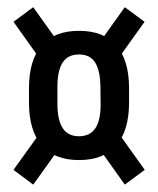

<svg xmlns="http://www.w3.org/2000/svg" viewBox="-20 -568 428 520"><path d="M194 -134.5Q127 -134.5 92.8 -174.5Q58.5 -214.5 58.5 -290V-329.5Q58.5 -405 92.8 -444.8Q127 -484.5 194 -484.5Q261 -484.5 295.2 -444.8Q329.5 -405 329.5 -329.5V-290Q329.5 -214.5 295.2 -174.5Q261 -134.5 194 -134.5ZM194 -199Q224 -199 238.5 -221Q253 -243 252.5 -287L252 -332.5Q251.5 -376.5 237.8 -398.5Q224 -420.5 194 -420.5Q164 -420.5 149.8 -398.8Q135.5 -377 135.5 -332.5V-287Q135.5 -243 149.8 -221Q164 -199 194 -199ZM297 -213 372 -108 318 -68 248 -166.5ZM143.5 -170.5 70 -68 16.5 -108 92 -213ZM90 -406 16.5 -509 70 -548.5 141 -449ZM244 -445 318 -548.5 371.5 -509 293 -399Z"/></svg>

Font: Anek Latin Condensed Medium
Style: Regular
Weight: 500
Width: 3
Designer: Yesha Goshar
Foundry: Ek Type
Version: Version 1.003